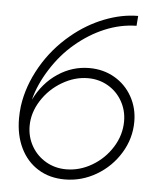

<svg xmlns="http://www.w3.org/2000/svg" viewBox="-50 -695 654 752"><g transform="rotate(5 277.5 -318.5)"><path d="M33 -210Q33 -233 36 -258Q47 -338 91 -414.5Q135 -491 204 -548Q263 -597 331 -623.5Q399 -650 463 -650L460 -611Q397 -610 336 -584.5Q275 -559 221 -513Q170 -470 131 -408.5Q92 -347 77 -287Q110 -354 167 -392Q224 -430 291 -430Q346 -430 390 -404.5Q434 -379 459 -334.5Q484 -290 484 -236Q484 -170 449 -112.5Q414 -55 356 -21Q298 13 232 13Q172 13 127 -15Q82 -43 57.5 -93.5Q33 -144 33 -210ZM444 -234Q444 -277 423.5 -313Q403 -349 367.5 -369.5Q332 -390 289 -390Q237 -390 187.5 -361Q138 -332 107.5 -284Q77 -236 77 -184Q77 -141 97.5 -105Q118 -69 154 -48Q190 -27 234 -27Q287 -27 335.5 -55.5Q384 -84 414 -132Q444 -180 444 -234Z"/></g></svg>

Font: Bellota Light
Style: Italic
Weight: 300
Italic angle: -7.5°
Designer: Kemie Guaida
Foundry: Kemie Guaida
Version: Version 4.001